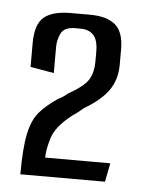

<svg xmlns="http://www.w3.org/2000/svg" viewBox="-39 -665 353 470"><g transform="rotate(5 138.0 -430.0)"><path d="M28 -228Q28 -293 35.5 -328Q43 -363 59.5 -382Q76 -401 104 -420Q111 -423 116.5 -427Q122 -431 127 -435Q166 -457 176.5 -475Q187 -493 187 -518V-543Q187 -572 175.5 -584Q164 -596 144 -596H131Q104 -596 96 -580Q88 -564 88 -546V-482L30 -492V-550Q30 -597 51 -614.5Q72 -632 117 -632H164Q205 -632 226 -614.5Q247 -597 247 -554V-517Q247 -480 228.5 -453.5Q210 -427 169 -403Q163 -398 157 -393Q151 -388 143 -383Q103 -352 94 -323Q85 -294 85 -274H245L236 -228Z"/></g></svg>

Font: Smooch Sans Medium
Style: Regular
Weight: 500
Designer: Robert E. Leuschke
Foundry: Robert E. Leuschke
Version: Version 1.010; ttfautohint (v1.8.3)